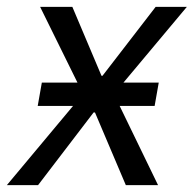

<svg xmlns="http://www.w3.org/2000/svg" viewBox="-48 -540 565 560"><path d="M62 -231H165L-28 0H63L225 -212H229L319 0H413L301 -231H403L415 -299H312L497 -520H406L251 -319H248L163 -520H69L178 -299H74Z"/></svg>

Font: Fixel Text 20240404
Style: Italic
Weight: 400
Width: 4
Italic angle: -10°
Designer: AlfaBravo + MacPaw
Foundry: Kyrylo Tkachov, Marchela Mozhyna, Serhii Makarenko, Maria Weinstein, Zakhar Kryvoshyya
Version: Version 1.211;Glyphs 3.2 (3225)